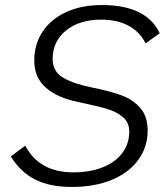

<svg xmlns="http://www.w3.org/2000/svg" viewBox="-20 -731 658 762"><path d="M23 -110 80 -153Q109 -99 156.5 -73Q204 -47 271 -47Q337 -47 387.5 -67Q438 -87 465.5 -124Q493 -161 493 -209Q493 -245 467.5 -266.5Q442 -288 402.5 -299.5Q363 -311 287 -327Q208 -343 162 -383Q116 -423 116 -491Q116 -556 149.5 -606Q183 -656 243.5 -683.5Q304 -711 385 -711Q561 -711 614 -599L558 -559Q535 -605 490 -629Q445 -653 382 -653Q295 -653 242 -610Q189 -567 189 -497Q189 -447 231 -422.5Q273 -398 344 -384Q414 -370 460 -353.5Q506 -337 536 -303.5Q566 -270 566 -213Q566 -147 528.5 -96Q491 -45 423 -17Q355 11 265 11Q178 11 119.5 -18.5Q61 -48 23 -110Z"/></svg>

Font: KoHo
Style: Italic
Weight: 400
Italic angle: -10°
Designer: Cadson Demak & Katatrad Team
Foundry: Cadson Demak Co.,Ltd.
Version: Version 1.000